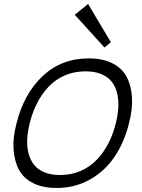

<svg xmlns="http://www.w3.org/2000/svg" viewBox="-20 -933 713 963"><path d="M561 -314.9Q571.8 -358.9 573.5 -397Q575.2 -435.1 566.7 -468.3Q558.1 -501.5 539.1 -524.9Q520 -548.3 487.1 -561.8Q454.1 -575.2 409.2 -575.2Q353 -575.2 305.7 -554.9Q258.3 -534.7 224.1 -498.5Q189.9 -462.4 166.3 -416.3Q142.6 -370.1 128.9 -314.9Q118.2 -271.5 116.5 -233.4Q114.7 -195.3 123.5 -162.4Q132.3 -129.4 151.4 -105.7Q170.4 -82 203.4 -68.6Q236.3 -55.2 280.8 -55.2Q336.4 -55.2 383.8 -75.4Q431.2 -95.7 465.3 -131.6Q499.5 -167.5 523.4 -213.6Q547.4 -259.8 561 -314.9ZM627 -314.9Q603.5 -218.8 554.4 -146.5Q505.4 -74.2 430.4 -32.2Q355.5 9.8 264.2 9.8Q194.8 9.8 146.7 -14.2Q98.6 -38.1 75.4 -81.1Q52.2 -124 48.1 -183.6Q43.9 -243.2 63 -314.9Q99.6 -462.4 193.8 -551.3Q288.1 -640.1 424.8 -640.1Q494.1 -640.1 542.5 -616.2Q590.8 -592.3 614.3 -549.3Q637.7 -506.3 641.8 -446.5Q646 -386.7 627 -314.9ZM421.9 -913.1 536.1 -721.2 503.9 -694.8 355 -858.9Z"/></svg>

Font: Sinkin Sans 300 Light Italic
Style: Regular
Weight: 300
Italic angle: -112°
Designer: Keith Bates
Foundry: K-Type
Version: Sinkin Sans (version 1.0)  by Keith Bates   •   © 2014   www